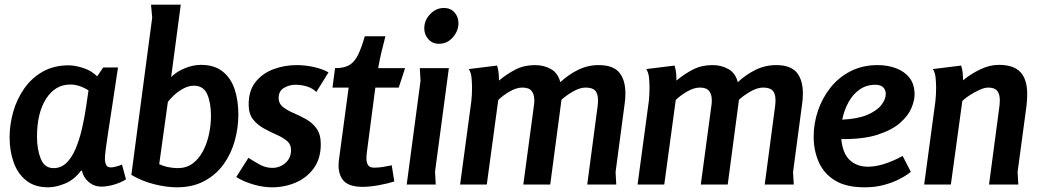

<svg xmlns="http://www.w3.org/2000/svg" viewBox="-20 -788 4432 820"><path d="M421 -500H484Q469 -398 458.5 -331Q448 -264 442 -223.5Q436 -183 433 -161Q430 -139 429 -128Q428 -117 428 -109Q428 -96 433 -84.5Q438 -73 453 -73Q463 -73 477 -77Q491 -81 501 -85L518 -22Q496 -8 467 0.5Q438 9 412 9Q382 9 359 -10.5Q336 -30 330 -59H326Q297 -20 257.5 -4Q218 12 186 12Q128 12 91.5 -17.5Q55 -47 38 -95.5Q21 -144 21 -201Q21 -256 36.5 -310.5Q52 -365 83.5 -410Q115 -455 162.5 -482Q210 -509 274 -509Q298 -509 333 -498.5Q368 -488 395 -462ZM138 -204Q138 -150 154 -110Q170 -70 209 -70Q241 -70 264 -92.5Q287 -115 303 -153Q319 -191 330 -238Q341 -285 348 -334L358 -402Q318 -427 280 -427Q216 -427 177 -366.5Q138 -306 138 -204Z M998 -299Q998 -242 982.5 -186.5Q967 -131 935 -86.5Q903 -42 853 -15Q803 12 735 12Q692 12 639.5 -1Q587 -14 541 -41L630 -713L625 -768H752L711 -459Q735 -483 770.5 -497Q806 -511 838 -511Q895 -511 930.5 -483Q966 -455 982 -407Q998 -359 998 -299ZM697 -353 660 -87Q679 -78 700 -74Q721 -70 739 -70Q776 -70 802.5 -89.5Q829 -109 846.5 -142Q864 -175 872.5 -214.5Q881 -254 881 -293Q881 -349 865 -385.5Q849 -422 808 -422Q786 -422 763.5 -410Q741 -398 723.5 -381.5Q706 -365 697 -353Z M1331 -395Q1314 -412 1290 -419Q1266 -426 1242 -426Q1215 -426 1192.5 -412.5Q1170 -399 1170 -369Q1170 -346 1188 -331.5Q1206 -317 1233 -305.5Q1260 -294 1287 -279Q1314 -264 1332 -239Q1350 -214 1350 -172Q1350 -111 1320.5 -70Q1291 -29 1243.5 -8.5Q1196 12 1141 12Q1104 12 1062.5 0Q1021 -12 989 -32L1041 -114Q1064 -99 1089.5 -85Q1115 -71 1143 -71Q1175 -71 1199 -92Q1223 -113 1223 -147Q1223 -172 1204.5 -187Q1186 -202 1159.5 -213.5Q1133 -225 1106 -240Q1079 -255 1060.5 -278.5Q1042 -302 1042 -342Q1042 -401 1071.5 -438Q1101 -475 1148 -492.5Q1195 -510 1247 -510Q1280 -510 1317 -502.5Q1354 -495 1383 -479Z M1626 -633Q1617 -599 1609 -565Q1601 -531 1595 -497H1710L1683 -414H1583L1547 -139Q1546 -132 1545.5 -125Q1545 -118 1545 -111Q1545 -95 1551.5 -83.5Q1558 -72 1578 -72Q1597 -72 1616 -75Q1635 -78 1653 -82L1664 -13Q1636 -4 1597.5 3Q1559 10 1530 10Q1473 10 1449.5 -14Q1426 -38 1426 -82Q1426 -98 1429 -116L1469 -414H1400L1411 -497Q1449 -497 1471 -509.5Q1493 -522 1508 -551.5Q1523 -581 1538 -633Z M1938 -689Q1938 -656 1914 -628.5Q1890 -601 1855 -601Q1827 -601 1809.5 -620.5Q1792 -640 1792 -667Q1792 -701 1817 -727.5Q1842 -754 1876 -754Q1904 -754 1921 -735Q1938 -716 1938 -689ZM1897 -497 1838 -55 1841 0H1717L1776 -443L1773 -497Z M2103 -508Q2108 -492 2109.5 -476Q2111 -460 2111 -444Q2146 -473 2182.5 -491.5Q2219 -510 2265 -510Q2303 -510 2333 -493Q2363 -476 2373 -437Q2407 -469 2448.5 -489.5Q2490 -510 2537 -510Q2598 -510 2624.5 -478.5Q2651 -447 2651 -389Q2651 -376 2650 -363.5Q2649 -351 2647 -339L2609 -53L2612 0H2488L2532 -332Q2533 -339 2533.5 -346Q2534 -353 2534 -360Q2534 -388 2522 -401Q2510 -414 2481 -414Q2456 -414 2426 -396.5Q2396 -379 2378 -362L2330 0H2215L2260 -335Q2261 -341 2261.5 -347Q2262 -353 2262 -359Q2262 -385 2250.5 -399.5Q2239 -414 2211 -414Q2185 -414 2155.5 -396.5Q2126 -379 2108 -361L2059 0H1945L1993 -356Q1996 -385 1996 -414Q1996 -431 1994 -454.5Q1992 -478 1982 -493Z M2861 -508Q2866 -492 2867.5 -476Q2869 -460 2869 -444Q2904 -473 2940.5 -491.5Q2977 -510 3023 -510Q3061 -510 3091 -493Q3121 -476 3131 -437Q3165 -469 3206.5 -489.5Q3248 -510 3295 -510Q3356 -510 3382.5 -478.5Q3409 -447 3409 -389Q3409 -376 3408 -363.5Q3407 -351 3405 -339L3367 -53L3370 0H3246L3290 -332Q3291 -339 3291.5 -346Q3292 -353 3292 -360Q3292 -388 3280 -401Q3268 -414 3239 -414Q3214 -414 3184 -396.5Q3154 -379 3136 -362L3088 0H2973L3018 -335Q3019 -341 3019.5 -347Q3020 -353 3020 -359Q3020 -385 3008.5 -399.5Q2997 -414 2969 -414Q2943 -414 2913.5 -396.5Q2884 -379 2866 -361L2817 0H2703L2751 -356Q2754 -385 2754 -414Q2754 -431 2752 -454.5Q2750 -478 2740 -493Z M3728 -510Q3771 -510 3807 -496.5Q3843 -483 3864.5 -455.5Q3886 -428 3886 -384Q3886 -359 3872.5 -326.5Q3859 -294 3824.5 -263.5Q3790 -233 3729 -213Q3668 -193 3573 -194Q3579 -132 3609.5 -104Q3640 -76 3687 -76Q3719 -76 3757 -88Q3795 -100 3835 -122L3870 -54Q3870 -54 3856.5 -44Q3843 -34 3817 -21Q3791 -8 3754.5 2Q3718 12 3672 12Q3594 12 3546.5 -17Q3499 -46 3477 -95.5Q3455 -145 3455 -204Q3455 -261 3473.5 -315.5Q3492 -370 3527 -414Q3562 -458 3613 -484Q3664 -510 3728 -510ZM3719 -426Q3680 -426 3651 -405.5Q3622 -385 3603.5 -351Q3585 -317 3577 -277Q3643 -280 3684 -297.5Q3725 -315 3744 -339.5Q3763 -364 3763 -387Q3763 -404 3752 -415Q3741 -426 3719 -426Z M4085 -508Q4090 -492 4091.5 -476.5Q4093 -461 4093 -445Q4124 -471 4165 -491Q4206 -511 4246 -511Q4309 -511 4338 -480Q4367 -449 4367 -387Q4367 -360 4364 -336L4326 -54L4329 0H4204L4247 -324Q4250 -342 4250 -360Q4250 -386 4239 -400Q4228 -414 4200 -414Q4185 -414 4163 -404Q4141 -394 4121 -381Q4101 -368 4090 -357L4041 0H3927L3975 -356Q3978 -385 3978 -414Q3978 -431 3976 -454.5Q3974 -478 3964 -493Z"/></svg>

Font: Rosario
Style: Bold Italic
Weight: 700
Italic angle: -8.05°
Designer: Hector Gatti
Foundry: Omnibus Type
Version: Version 1.101; ttfautohint (v1.8.1.43-b0c9)